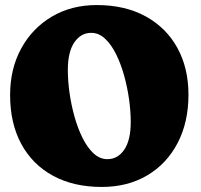

<svg xmlns="http://www.w3.org/2000/svg" viewBox="-20 -730 796 760"><path d="M363 -710Q474.5 -710 556 -665.5Q637.5 -621 681.8 -541Q726 -461 726 -355Q726 -246 683 -163.8Q640 -81.5 562.8 -35.8Q485.5 10 382.5 10Q271.5 10 190 -34.2Q108.5 -78.5 64.2 -160.2Q20 -242 20 -354Q20 -458 64 -538.2Q108 -618.5 185.2 -664.2Q262.5 -710 363 -710ZM497.5 -247Q497.5 -289.5 490.8 -337.5Q484 -385.5 471 -432Q458 -478.5 439 -516.5Q420 -554.5 395.5 -577.2Q371 -600 341 -600Q300 -600 274.2 -562.2Q248.5 -524.5 248.5 -453Q248.5 -410.5 255.2 -362.5Q262 -314.5 275 -268Q288 -221.5 307 -183.5Q326 -145.5 350.5 -122.8Q375 -100 405 -100Q446.5 -100 472 -137.8Q497.5 -175.5 497.5 -247Z"/></svg>

Font: Fraunces 144pt SuperSoft Black
Style: Regular
Weight: 900
Version: Version 1.000;[b76b70a41]